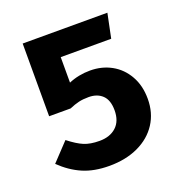

<svg xmlns="http://www.w3.org/2000/svg" viewBox="-105 -618 676 722"><g transform="rotate(-20 233.5 -257.0)"><path d="M382 -432H180V-330Q220 -347 266 -347Q313 -347 351 -326Q389 -305 411.5 -265.5Q434 -226 434 -173Q434 -117 406.5 -74.5Q379 -32 329 -8.5Q279 15 213 15Q152 15 107 -4.5Q62 -24 23 -62L90 -133Q123 -107 148 -96.5Q173 -86 210 -86Q252 -86 277 -109Q302 -132 302 -175Q302 -216 281.5 -235.5Q261 -255 227 -255Q204 -255 187 -251Q170 -247 149 -238H63V-529H402Z"/></g></svg>

Font: Fira Sans Medium
Style: Regular
Weight: 500
Designer: bBox Type GmbH & Carrois Corporate GbR & Edenspiekermann AG
Foundry: bBox Type GmbH & Carrois Corporate GbR & Edenspiekermann AG
Version: Version 4.301